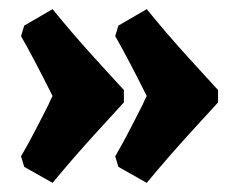

<svg xmlns="http://www.w3.org/2000/svg" viewBox="-20 -442 516 420"><path d="M239 -77 232 -100Q249 -129 268 -166Q287 -203 292 -213Q298 -227 301 -232Q259 -316 232 -363L239 -386L301 -422Q344 -369 393 -315Q442 -261 457 -245V-218Q442 -202 393 -148Q344 -94 301 -42ZM33 -77 26 -100Q43 -129 62 -166Q81 -203 86 -213Q92 -227 95 -232Q53 -316 26 -363L33 -386L95 -422Q138 -369 187 -315Q236 -261 251 -245V-218Q236 -202 187 -148Q138 -94 95 -42Z"/></svg>

Font: Alegreya SC Black
Style: Regular
Weight: 900
Designer: Juan Pablo del Peral
Foundry: Huerta Tipografica
Version: Version 2.007; ttfautohint (v1.6)